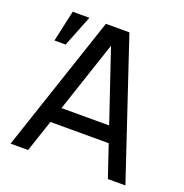

<svg xmlns="http://www.w3.org/2000/svg" viewBox="-129 -836 912 952"><g transform="rotate(20 327.0 -360.0)"><path d="M28.5 0H121L177.5 -168.5H485L542 0H634.5L393.5 -720H269.5ZM182.5 -720 117 -555H58L94.5 -720ZM330.5 -626.5 457 -252H205.5Z"/></g></svg>

Font: Hauora Medium
Style: Regular
Weight: 500
Designer: Wayne Shih
Foundry: WCYS
Version: Version 1.001;hotconv 1.0.109;makeotfexe 2.5.65596